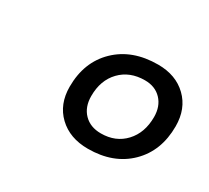

<svg xmlns="http://www.w3.org/2000/svg" viewBox="-70 -818 527 485"><g transform="rotate(30 194.0 -575.5)"><path d="M106 -552Q106 -624 151.5 -668Q197 -712 272 -712Q324 -712 356 -681Q388 -650 388 -599Q388 -527 343 -483Q298 -439 224 -439Q171 -439 138.5 -470Q106 -501 106 -552ZM329 -592Q329 -623 311 -642Q293 -661 263 -661Q219 -661 192 -633Q165 -605 165 -559Q165 -527 183.5 -508Q202 -489 233 -489Q276 -489 302.5 -517.5Q329 -546 329 -592Z"/></g></svg>

Font: K2D ExtraLight
Style: Italic
Weight: 275
Italic angle: -10°
Designer: Katatrad Aksorn Co.,Ltd.
Foundry: Cadson Demak Co.,Ltd.
Version: Version 1.000; ttfautohint (v1.6)